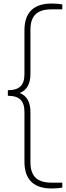

<svg xmlns="http://www.w3.org/2000/svg" viewBox="-20 -838 373 1088"><path d="M273 230Q118.5 230 118.5 77.5V-204.5Q118.5 -252 95.8 -273.5Q73 -295 29 -295H24.5V-327H29Q73 -327 95.8 -348.5Q118.5 -370 118.5 -417.5V-665.5Q118.5 -818 273 -818Q308 -818 333 -813V-785H271Q211 -785 181.8 -757.2Q152.5 -729.5 152.5 -669.5V-420Q152.5 -333.5 91 -311Q152.5 -288.5 152.5 -202V81Q152.5 141 181.8 169Q211 197 271 197H333V225Q308 230 273 230Z"/></svg>

Font: Encode Sans SmCnd Th
Style: Regular
Weight: 100
Width: 4
Designer: Multiple Designers
Foundry: Impallari Type
Version: Version 3.002; ttfautohint (v1.8.3) -l 8 -r 50 -G 200 -x 14 